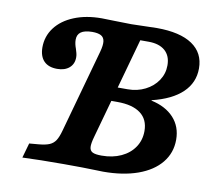

<svg xmlns="http://www.w3.org/2000/svg" viewBox="-68 -649 818 727"><g transform="rotate(10 341.5 -285.5)"><path d="M62.1 0.4 78.2 -56.5 113.9 -59.6Q140.7 -62 155.2 -68.2Q169.8 -74.4 178.5 -87.6Q187.1 -100.7 194 -125.8L282.7 -445.2Q290 -471.8 287.9 -486.7Q285.7 -501.6 273.9 -507.9Q262.1 -514.1 240.2 -514.1Q210.9 -513.7 197.1 -503.9Q183.3 -494.1 183.3 -474.3Q183.3 -465.3 185.3 -456.8Q187.3 -448.2 190.1 -440.9Q192.5 -433.2 194.7 -425.1Q196.9 -417.1 196.9 -409.4Q197.3 -383.6 180 -368.3Q162.7 -353.1 133.2 -353.1Q99.8 -353.1 82.3 -371.1Q64.7 -389.1 64.3 -423.5Q64.3 -466.5 89.6 -500Q114.9 -533.5 160.8 -552.2Q206.6 -571 266.8 -571Q289.3 -571 316.4 -569.8Q351.7 -568.9 381 -568.5H381.3Q401.6 -568.9 430.6 -569.8Q454.8 -570.6 478.6 -571Q567.8 -571 615 -539.2Q662.1 -507.4 662.1 -447.7Q662.1 -393 622.4 -355Q582.6 -316.9 506.2 -298.4V-296.8Q561.9 -284.8 592.9 -251Q623.9 -217.2 623.9 -166.9Q623.9 -116.4 593.1 -78.6Q562.2 -40.7 505.3 -20.3Q448.4 0 372.4 0Q354.1 0 342.5 -0.8Q299.7 -2.4 222 -2.4H218.8Q128.9 -2.4 62.1 0.4ZM500 -178.5Q500 -223.1 469.1 -246.2Q438.2 -269.4 379.7 -269.4H349.7L364.2 -323.4H409.8Q446.6 -323.4 476.9 -338.7Q507.3 -354 524.9 -380.2Q542.5 -406.5 542.5 -438.7Q542.5 -475 520.1 -494.8Q497.6 -514.5 456.8 -514.5H424.7L316.7 -125.8Q308.6 -97.6 309.5 -83.7Q310.5 -69.8 321.1 -64.3Q331.8 -58.9 355.9 -58.9Q398.4 -58.9 431 -74.1Q463.7 -89.3 481.8 -116.4Q500 -143.5 500 -178.5Z"/></g></svg>

Font: Playfair Micro SmCond SmLight
Style: Italic
Weight: 360
Width: 4
Italic angle: -15.6°
Designer: Claus Eggers Sørensen
Foundry: Claus Eggers Sørensen
Version: Version 2.203;Glyphs 3.3 (3326)